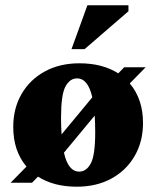

<svg xmlns="http://www.w3.org/2000/svg" viewBox="-20 -690 590 725"><path d="M20 0 80 -61Q30 -120 30 -210.5Q30 -281 61.5 -335.2Q93 -389.5 149.2 -420.2Q205.5 -451 280 -451Q367 -451 426.5 -413L449 -436H530L470 -375Q520 -316 520 -225.5Q520 -155.5 488.5 -101Q457 -46.5 400.8 -15.8Q344.5 15 270 15Q183 15 123.5 -23L101 0ZM210.5 -245.5Q210.5 -211 212.5 -182.5L328.5 -322.5Q312.5 -394 271 -394Q243.5 -394 227 -363Q210.5 -332 210.5 -245.5ZM279 -42Q306.5 -42 323 -73.2Q339.5 -104.5 339.5 -190.5Q339.5 -225 337.5 -253.5L221.5 -113.5Q237.5 -42 279 -42ZM250 -504.5 310 -670H465V-647.5L299.5 -504.5Z"/></svg>

Font: Newsreader 16pt ExtraBold
Style: Regular
Weight: 800
Designer: Hugues Gentile
Foundry: Production Type
Version: Version 1.003; ttfautohint (v1.8.3)